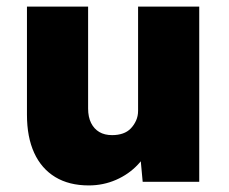

<svg xmlns="http://www.w3.org/2000/svg" viewBox="-20 -553 698 584"><path d="M62 -204V-533H248V-223Q248 -197 257 -179Q266 -161 282 -151.5Q298 -142 321 -142Q339 -142 353.5 -147Q368 -152 378 -162.5Q388 -173 394 -186.5Q400 -200 400 -216V-533H586V0H414L404 -108L439 -120Q428 -83 400 -53Q372 -23 333 -6Q294 11 250 11Q190 11 148 -14.5Q106 -40 84 -88Q62 -136 62 -204Z"/></svg>

Font: Mach ExtraBold
Style: Regular
Weight: 800
Version: Version 1.002